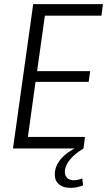

<svg xmlns="http://www.w3.org/2000/svg" viewBox="-20 -720 519 931"><path d="M100 -56H392L385 0H43L141 -700H479L472 -644H183L204 -689L156 -348L145 -375H417L410 -323H137L156 -350L109 -11ZM323 191Q283 191 262 170Q241 149 247 109Q252 76 279 46.5Q306 17 350 -4L385 0Q345 24 322.5 50Q300 76 295 104Q292 127 303.5 140.5Q315 154 337 154Q358 154 379 145L383 179Q370 184 354.5 187.5Q339 191 323 191Z"/></svg>

Font: Pathway Extreme SemiCondensed ExtraLight
Style: Italic
Weight: 250
Width: 4
Italic angle: -8°
Version: Version 1.001;gftools[0.9.26]